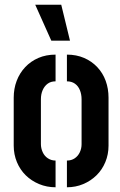

<svg xmlns="http://www.w3.org/2000/svg" viewBox="-20 -791 509 812"><path d="M197 -619 129 -771H239L276 -619ZM215 1Q178 1 145.5 -12.5Q113 -26 89 -49.5Q65 -73 51.5 -105.5Q38 -138 38 -175V-378Q38 -416 50.5 -449Q63 -482 86.5 -507Q110 -532 142.5 -546Q175 -560 215 -560V-447Q195 -447 181.5 -437Q168 -427 160.5 -410Q153 -393 153 -371V-182Q153 -164 160.5 -147.5Q168 -131 182.5 -121.5Q197 -112 215 -112ZM263 1V-112Q282 -112 296 -121.5Q310 -131 317.5 -147Q325 -163 325 -181V-371Q325 -392 318 -409.5Q311 -427 297 -437Q283 -447 263 -447V-560Q303 -560 335.5 -546Q368 -532 391.5 -507Q415 -482 427 -449Q439 -416 439 -378V-175Q439 -138 425.5 -105.5Q412 -73 388 -49.5Q364 -26 332 -12.5Q300 1 263 1Z"/></svg>

Font: Stick No Bills ExtraLight
Style: Bold
Weight: 700
Version: Version 2.000